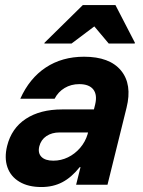

<svg xmlns="http://www.w3.org/2000/svg" viewBox="-20 -736 570 765"><path d="M145 9.2Q92.5 9.2 57.5 -11.7Q22.5 -32.5 9.6 -69.6Q-3.3 -106.7 8.3 -154.2Q25.8 -225 82.9 -262.5Q140 -300 227.5 -300H354.2L359.2 -320Q368.3 -358.3 351.7 -379.6Q335 -400.8 295.8 -400.8Q263.3 -400.8 237.5 -385.4Q211.7 -370 197.5 -342.5H60.8Q97.5 -424.2 162.5 -467.1Q227.5 -510 315 -510Q416.7 -510 462.1 -455Q507.5 -400 484.2 -306.7L408.3 0H283.3L300.8 -70H297.5Q265 -29.2 228.3 -10Q191.7 9.2 145 9.2ZM192.5 -95.8Q223.3 -95.8 250.8 -109.2Q278.3 -122.5 299.2 -146.7Q320 -170.8 329.2 -201.7L330.8 -208.3H217.5Q186.7 -208.3 165 -193.8Q143.3 -179.2 136.7 -153.3Q130 -126.7 145 -111.2Q160 -95.8 192.5 -95.8ZM156.7 -562.5 157.5 -565.8 310 -715.8H440L517.5 -565.8L516.7 -562.5H413.3L355.8 -630.8L265 -562.5Z"/></svg>

Font: Funnel Sans
Style: Bold Italic
Weight: 700
Italic angle: -14.036°
Designer: NORD ID, Kristian Moeller
Foundry: Dicotype
Version: Version 1.000